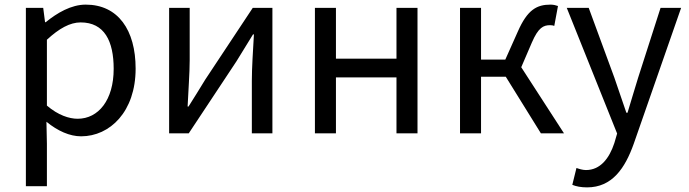

<svg xmlns="http://www.w3.org/2000/svg" viewBox="-20 -577 2981 831"><path d="M92 229H183V45L181 -50C230 -10 282 13 331 13C456 13 567 -94 567 -280C567 -447 491 -557 351 -557C288 -557 227 -521 178 -481H175L167 -543H92ZM316 -63C280 -63 232 -78 183 -120V-405C236 -454 283 -480 329 -480C432 -480 472 -399 472 -279C472 -144 406 -63 316 -63Z M712 0H797L1003 -311C1023 -344 1054 -394 1075 -428H1079C1075 -357 1070 -284 1070 -227V0H1159V-543H1074L868 -232C848 -199 817 -149 796 -116H792C795 -186 801 -259 801 -316V-543H712Z M1343 0H1434V-242H1696V0H1787V-543H1696V-323H1434V-543H1343Z M2236 -286 2282 -393C2310 -458 2332 -468 2361 -468C2369 -468 2373 -467 2379 -465L2395 -551C2387 -554 2375 -557 2363 -557C2304 -557 2263 -536 2221 -440L2167 -319H2062V-543H1971V0H2062V-245H2169L2321 0H2421Z M2521 234C2629 234 2685 152 2723 45L2928 -543H2839L2742 -241C2727 -193 2711 -138 2696 -89H2691C2674 -138 2655 -194 2639 -241L2528 -543H2433L2651 1L2639 42C2617 109 2578 159 2516 159C2502 159 2486 154 2475 150L2457 223C2474 230 2495 234 2521 234Z"/></svg>

Font: Noto Sans T Chinese Regular
Style: Regular
Weight: 400
Designer: Ryoko NISHIZUKA (kana & ideographs); Paul D. Hunt (Latin, Greek & Cyrillic); Wenlong ZHANG (bopomofo); Sandoll Communica
Foundry: Adobe Systems Incorporated
Version: Version 1.000;PS 1;hotconv 1.0.78;makeotf.lib2.5.61930